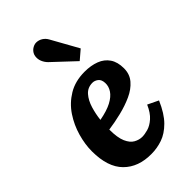

<svg xmlns="http://www.w3.org/2000/svg" viewBox="-240 -861 950 950"><g transform="rotate(-45 235.0 -386.0)"><path d="M280 -511Q324 -511 358 -498Q392 -485 411 -457Q430 -429 430 -385Q430 -344 405.5 -315.5Q381 -287 341.5 -269Q302 -251 255 -239.5Q208 -228 164 -222Q164 -165 177.5 -134.5Q191 -104 212 -92.5Q233 -81 254 -81Q271 -81 294.5 -87.5Q318 -94 342 -115Q366 -136 384 -177L440 -150Q412 -85 377 -50Q342 -15 304 -2Q266 11 227 11Q135 12 81 -42Q27 -96 27 -207Q27 -255 42 -308Q57 -361 87.5 -407Q118 -453 166 -482Q214 -511 280 -511ZM269 -445Q235 -445 214 -421Q193 -397 182 -360.5Q171 -324 167 -287Q221 -297 253 -314Q285 -331 299.5 -353Q314 -375 313 -399Q312 -424 298 -434.5Q284 -445 269 -445ZM300 -565 186 -672Q173 -685 166 -702Q159 -719 161.5 -737.5Q164 -756 180 -770Q197 -783 214 -782.5Q231 -782 246 -772.5Q261 -763 270 -746L348 -606Z"/></g></svg>

Font: Lora
Style: Bold Italic
Weight: 700
Italic angle: -3°
Designer: Olga Karpushina, Alexei Vanyashin (Cyrillic)
Foundry: Cyreal
Version: Version 3.004